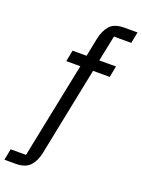

<svg xmlns="http://www.w3.org/2000/svg" viewBox="-247 -817 809 1093"><g transform="rotate(20 157.0 -270.0)"><path d="M226 -448 118 86Q108 138 80 169Q52 200 -8 200H-75L-62 132H31L149 -448H64L77 -516H162L184 -626Q195 -679 222.5 -709.5Q250 -740 310 -740H389L376 -672H271L239 -516H340L327 -448Z"/></g></svg>

Font: IBM Plex Sans
Style: Italic
Weight: 400
Italic angle: -11.31°
Designer: Mike Abbink, Paul van der Laan, Pieter van Rosmalen
Foundry: Bold Monday
Version: Version 3.201